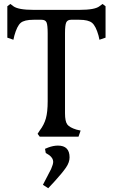

<svg xmlns="http://www.w3.org/2000/svg" viewBox="-20 -701 579 985"><path d="M262.7 226.6Q300.8 184.6 318.8 158.2Q336.9 131.8 336.9 106.4Q336.9 45.9 277.3 45.9Q253.9 45.9 227.5 55.7L210.9 62.5L214.8 84L232.4 94.7Q252.9 110.4 252.9 128.9Q252.9 141.6 242.2 166L200.2 247.1L227.5 264.6ZM382.8 0 393.6 -31.2 372.1 -36.1Q336.9 -46.9 325.2 -62.5Q313.5 -78.1 313.5 -120.1V-530.3Q313.5 -572.3 319.8 -585.9Q326.2 -599.6 344.7 -599.6H386.7Q433.6 -599.6 452.6 -583.5Q471.7 -567.4 485.4 -518.6L490.2 -497.1L521.5 -507.8V-668.9L505.9 -680.7L490.2 -668.9Q466.8 -650.4 387.7 -650.4H151.4Q74.2 -650.4 48.8 -668.9L33.2 -680.7L17.6 -668.9V-507.8L48.8 -497.1L53.7 -518.6Q67.4 -567.4 85.9 -583.5Q104.5 -599.6 152.3 -599.6H193.4Q212.9 -599.6 218.8 -585.9Q224.6 -572.3 224.6 -530.3V-181.6Q224.6 -126 215.3 -93.3Q206.1 -60.5 183.6 -31.2L172.9 -14.6L183.6 0Z"/></svg>

Font: Kurale
Style: Regular
Weight: 400
Version: 1.0; ttfautohint (v1.3)